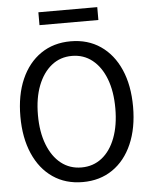

<svg xmlns="http://www.w3.org/2000/svg" viewBox="-59 -920 768 981"><g transform="rotate(-5 325.0 -430.0)"><path d="M326 12Q238 12 173 -32.5Q108 -77 72.5 -158.5Q37 -240 37 -349Q37 -459 72.5 -540Q108 -621 173 -665.5Q238 -710 326 -710Q414 -710 479 -665.5Q544 -621 579.5 -540Q615 -459 615 -349Q615 -240 579.5 -158.5Q544 -77 479 -32.5Q414 12 326 12ZM326 -63Q386 -63 430.5 -98Q475 -133 499.5 -197.5Q524 -262 524 -349Q524 -436 499.5 -500Q475 -564 430.5 -599.5Q386 -635 326 -635Q266 -635 221.5 -599.5Q177 -564 152 -500Q127 -436 127 -349Q127 -262 152 -197.5Q177 -133 221.5 -98Q266 -63 326 -63ZM175 -806V-872H477V-806Z"/></g></svg>

Font: Azeret Mono Light
Style: Regular
Weight: 300
Designer: Martin Vácha
Foundry: Displaay
Version: Version 1.002